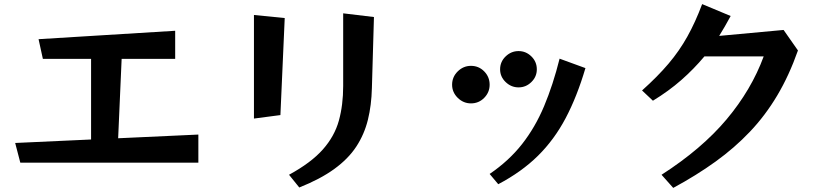

<svg xmlns="http://www.w3.org/2000/svg" viewBox="-20 -839 4040 936"><path d="M79 -46 54 -142 424 -159V-552H189L168 -648L834 -689V-552H573L556 -165L947 -183V-46Z M1389 13Q1497 -46 1554 -110.5Q1611 -175 1632 -251Q1653 -327 1653 -420V-774L1803 -756L1793 -410Q1791 -326 1773.5 -255Q1756 -184 1717 -124.5Q1678 -65 1610 -15.5Q1542 34 1439 75ZM1218 -261V-766L1368 -751L1347 -278Z M2597 -501Q2597 -465 2570.5 -439Q2544 -413 2508 -413Q2472 -413 2445 -439Q2418 -465 2418 -501Q2418 -538 2445 -564Q2472 -590 2508 -590Q2544 -590 2570.5 -564Q2597 -538 2597 -501ZM2367 9Q2461 -55 2525 -136.5Q2589 -218 2632.5 -321.5Q2676 -425 2708 -553L2834 -507Q2793 -368 2737.5 -263Q2682 -158 2602.5 -79.5Q2523 -1 2409 59ZM2367 -426Q2367 -389 2340.5 -362Q2314 -335 2276 -335Q2239 -335 2211.5 -362Q2184 -389 2184 -426Q2184 -464 2211.5 -491Q2239 -518 2276 -518Q2314 -518 2340.5 -491Q2367 -464 2367 -426Z M3205 13Q3401 -113 3522 -257Q3643 -401 3703 -564H3414Q3362 -502 3301 -448.5Q3240 -395 3163 -348L3110 -398Q3186 -466 3239 -528.5Q3292 -591 3331 -661Q3370 -731 3403 -819L3542 -761Q3514 -709 3486 -664L3800 -693L3870 -593Q3827 -471 3769 -373.5Q3711 -276 3636 -197Q3561 -118 3468 -51Q3375 16 3262 77Z"/></svg>

Font: RocknRoll One
Style: Regular
Weight: 400
Designer: Fontworks Inc.
Foundry: Fontworks Inc.
Version: Version 1.100